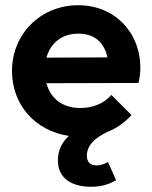

<svg xmlns="http://www.w3.org/2000/svg" viewBox="-20 -514 581 736"><path d="M329 202C373 202 402 190 425 177L394 107C383 113 369 120 351 120C325 120 313 106 313 83C313 44 343 15 391 -8C427 -22 458 -44 484 -73L407 -150C378 -117 336 -100 288 -100C221 -100 174 -135 158 -195L511 -196C516 -218 518 -236 518 -253C518 -392 418 -494 280 -494C137 -494 26 -385 26 -242C26 -111 116 -12 244 7C216 32 202 64 202 101C202 172 258 202 329 202ZM158 -293C174 -350 218 -385 280 -385C341 -385 379 -353 392 -294Z"/></svg>

Font: MV Cash SemiBold
Style: Regular
Weight: 600
Designer: Rodrigo Fuenzalida
Foundry: fragTYPE
Version: Version 1.100;Glyphs 3.1.2 (3151)